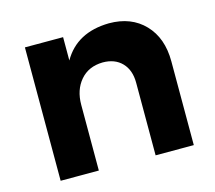

<svg xmlns="http://www.w3.org/2000/svg" viewBox="-83 -646 837 748"><g transform="rotate(-15 335.0 -272.0)"><path d="M611 -338V0H457V-293Q457 -344 428.5 -373.5Q400 -403 351 -403Q294 -402 261 -363.5Q228 -325 228 -265V0H74V-538H228V-444Q284 -542 414 -544Q504 -544 557.5 -488Q611 -432 611 -338Z"/></g></svg>

Font: Gontserrat SemiBold
Style: Regular
Weight: 600
Designer: Julieta Ulanovsky
Foundry: Julieta Ulanovsky
Version: Version 6.001